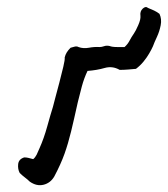

<svg xmlns="http://www.w3.org/2000/svg" viewBox="-20 -523 486 555"><path d="M66 2Q60 -4 52 -10Q44 -16 37 -23Q31 -34 32.5 -48.5Q34 -63 50 -68Q57 -68 62.5 -66.5Q68 -65 76 -63Q82 -68 86 -76Q90 -84 94 -94Q107 -123 116.5 -157.5Q126 -192 133 -214Q134 -219 139.5 -239Q145 -259 151.5 -284Q158 -309 163 -330Q168 -351 167 -357Q169 -365 173 -371.5Q177 -378 184 -385Q188 -386 195 -388Q202 -390 207 -387Q221 -382 237 -385Q253 -388 268 -387Q274 -387 281 -389.5Q288 -392 297 -390Q304 -387 319.5 -387Q335 -387 340 -387Q349 -395 354.5 -405.5Q360 -416 367 -426Q372 -433 379.5 -450Q387 -467 386 -477Q384 -490 392.5 -498Q401 -506 408 -500Q418 -496 425.5 -492.5Q433 -489 441 -483Q448 -468 444.5 -450Q441 -432 433.5 -416Q426 -400 422 -389Q418 -380 411 -368Q404 -356 394.5 -344.5Q385 -333 373 -324Q362 -323 350 -322Q338 -321 326 -321Q305 -333 282.5 -326.5Q260 -320 233 -318Q223 -297 216.5 -273Q210 -249 205 -228Q194 -178 185.5 -143Q177 -108 166.5 -78.5Q156 -49 137 -13Q126 6 106 11Q86 16 66 2Z"/></svg>

Font: Caveat Medium
Style: Regular
Weight: 500
Designer: Pablo Impallari
Foundry: Pablo Impallari
Version: Version 2.000